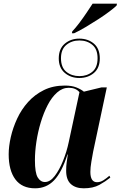

<svg xmlns="http://www.w3.org/2000/svg" viewBox="-20 -1009 653 1039"><path d="M170 10Q99 10 63 -38.5Q27 -87 27 -174Q27 -217 38.5 -267.5Q50 -318 73 -367.5Q96 -417 132 -457Q168 -497 217.5 -521.5Q267 -546 331 -546Q368 -546 393 -536Q418 -526 434 -513L529 -536H558L484 -188Q480 -167 474.5 -134.5Q469 -102 469 -79Q469 -23 505 -23Q523 -23 539.5 -33.5Q556 -44 572 -58L577 -48Q551 -27 517.5 -8.5Q484 10 433 10Q389 10 363.5 -13Q338 -36 338 -85Q338 -111 341 -131.5Q344 -152 347 -173H345Q314 -76 272.5 -33Q231 10 170 10ZM223 -24Q251 -24 276 -56.5Q301 -89 321 -138.5Q341 -188 352 -240L410 -510Q390 -534 352 -534Q318 -534 289 -508.5Q260 -483 238 -440.5Q216 -398 200.5 -346.5Q185 -295 177 -242Q169 -189 169 -142Q169 -74 184 -49Q199 -24 223 -24ZM409 -587Q363 -587 330.5 -614.5Q298 -642 298 -693Q298 -745 330.5 -772.5Q363 -800 409 -800Q456 -800 488 -773Q520 -746 520 -693Q520 -641 488 -614Q456 -587 409 -587ZM410 -597Q451 -597 479.5 -620.5Q508 -644 508 -694Q508 -743 479.5 -766.5Q451 -790 410 -790Q368 -790 339 -766Q310 -742 310 -694Q310 -644 339 -620.5Q368 -597 410 -597ZM371 -839Q389 -858 409 -884.5Q429 -911 447.5 -938.5Q466 -966 481 -989H613L611 -979Q599 -967 572.5 -947Q546 -927 512 -905Q478 -883 443.5 -862.5Q409 -842 381 -829H369Z"/></svg>

Font: Noto Serif Display SemiCondensed
Style: Bold Italic
Weight: 700
Width: 4
Italic angle: -12°
Designer: Monotype Design Team
Foundry: Monotype Imaging Inc.
Version: Version 2.009